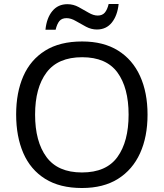

<svg xmlns="http://www.w3.org/2000/svg" viewBox="-20 -933 821 963"><path d="M720 -358Q720 -247 682.5 -164.5Q645 -82 572 -36Q499 10 391 10Q280 10 206.5 -36Q133 -82 97 -165Q61 -248 61 -359Q61 -469 97 -551Q133 -633 206.5 -679Q280 -725 392 -725Q499 -725 572 -679.5Q645 -634 682.5 -551.5Q720 -469 720 -358ZM156 -358Q156 -223 213 -145.5Q270 -68 391 -68Q513 -68 569 -145.5Q625 -223 625 -358Q625 -493 569 -569.5Q513 -646 392 -646Q271 -646 213.5 -569.5Q156 -493 156 -358ZM208 -784Q214 -843 242.5 -877.5Q271 -912 318 -912Q348 -912 374.5 -897.5Q401 -883 425 -869Q449 -855 470 -855Q493 -855 505.5 -869.5Q518 -884 525 -913H575Q569 -855 541 -820Q513 -785 466 -785Q438 -785 411.5 -799Q385 -813 360.5 -827.5Q336 -842 314 -842Q290 -842 278 -827.5Q266 -813 259 -784Z"/></svg>

Font: Noto Sans Modi
Style: Regular
Weight: 400
Designer: Monotype Design Team
Foundry: Monotype Imaging Inc.
Version: Version 2.003; ttfautohint (v1.8.4.7-5d5b)